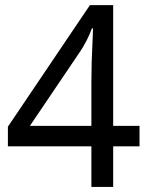

<svg xmlns="http://www.w3.org/2000/svg" viewBox="-20 -738 591 758"><path d="M530.8 -160.2H426.8V0H340.8V-160.2H11.2V-237.8L335 -717.8H426.8V-241.2H530.8ZM340.8 -241.2V-415Q340.8 -489.7 345.7 -584.5L347.2 -626H342.8Q334.5 -602.1 321.3 -576.9Q308.1 -551.8 298.8 -538.1L98.1 -241.2Z"/></svg>

Font: Noto Sans Gurmukhi UI
Style: Regular
Weight: 400
Designer: Monotype Design Team
Foundry: Monotype Imaging Inc.
Version: Version 1.03